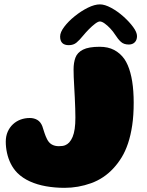

<svg xmlns="http://www.w3.org/2000/svg" viewBox="-20 -838 686 899"><path d="M282.5 41.5Q237 41.5 195.8 34.2Q154.5 27 120.2 11.5Q86 -4 61.5 -28Q42.5 -47.5 30.5 -71.5Q18.5 -95.5 12.8 -122Q7 -148.5 7 -174.5Q7 -200.5 16 -221Q25 -241.5 40.5 -256Q56 -270.5 76.2 -278Q96.5 -285.5 119.5 -285.5Q139.5 -285.5 154.8 -276.5Q170 -267.5 178 -247.5Q183.5 -230 188.5 -215Q193.5 -200 200 -187Q208.5 -169.5 222.5 -161.5Q236.5 -153.5 255.5 -153.5Q274 -153.5 284.8 -157.8Q295.5 -162 304 -171Q313.5 -181.5 320 -197Q326.5 -212.5 329.8 -235Q333 -257.5 333 -288Q333 -307 332.2 -331Q331.5 -355 330.2 -381Q329 -407 327.5 -431.8Q326 -456.5 325.2 -477.8Q324.5 -499 324.5 -513Q324.5 -544.5 333.2 -568.2Q342 -592 368.5 -605.5Q395 -619 447 -619Q486 -619 514.5 -604Q543 -589 562.5 -561.5Q571 -549 578 -533Q585 -517 590.2 -497.8Q595.5 -478.5 599 -456.5Q602.5 -434.5 604.2 -409.8Q606 -385 606 -357.5Q606 -298 599 -251Q592 -204 579.5 -166.8Q567 -129.5 549.5 -101Q532 -72.5 511.5 -50.5Q467 -2 406.5 19.8Q346 41.5 282.5 41.5ZM302 -626.5Q261.5 -626.5 261.5 -667Q261.5 -687 280.8 -712.5Q300 -738 329.8 -762Q359.5 -786 391.2 -801.8Q423 -817.5 448 -817.5Q470.5 -817.5 500.2 -801.5Q530 -785.5 557.5 -761Q585 -736.5 603.2 -711.8Q621.5 -687 621.5 -669Q621.5 -650.5 611 -640Q600.5 -629.5 583 -629.5Q560 -629.5 546.2 -642Q532.5 -654.5 518.5 -676.5Q510 -690 496.8 -704.2Q483.5 -718.5 470.2 -728Q457 -737.5 447.5 -737.5Q439.5 -737.5 425.2 -726.8Q411 -716 396 -700.8Q381 -685.5 369.5 -671.5Q353 -651 338.5 -638.8Q324 -626.5 302 -626.5Z"/></svg>

Font: Gluten Thin
Style: Bold
Weight: 700
Version: Version 1.300